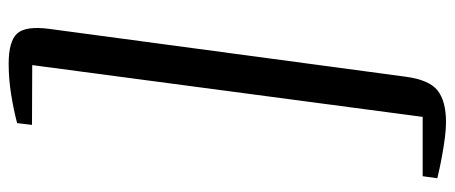

<svg xmlns="http://www.w3.org/2000/svg" viewBox="-316 -562 1024 432"><g transform="rotate(-90 196.0 -346.0)"><path d="M268.5 -838.5Q319.5 -838.5 336.8 -819.2Q354 -800 347 -747L239.5 54Q232.5 107.5 208.5 126.5Q184.5 145.5 137.5 145.5Q121 145.5 102 143Q83 140.5 64.8 137.2Q46.5 134 32.2 130.8Q18 127.5 11 126L15.5 93H149L265.5 -785.5L131 -786L135 -819.5Q165.5 -827.5 200 -833Q234.5 -838.5 268.5 -838.5Z"/></g></svg>

Font: Merriweather 72pt
Style: Italic
Weight: 400
Italic angle: -7.8°
Version: Version 2.101